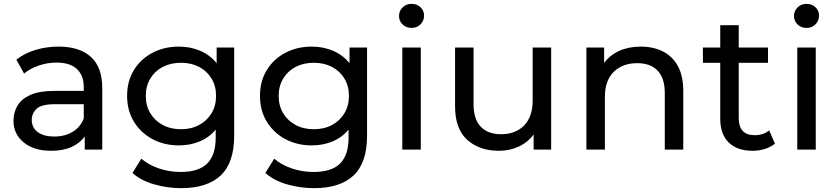

<svg xmlns="http://www.w3.org/2000/svg" viewBox="-20 -777 4348 997"><path d="M420 0V-69Q396 -34 352 -14Q308 6 246 6Q156 6 103 -37.5Q50 -81 50 -150Q50 -193 70.5 -228Q91 -263 137.5 -284Q184 -305 263 -305H415V-324Q415 -385 379.5 -418.5Q344 -452 273 -452Q226 -452 181 -436.5Q136 -421 105 -395L65 -467Q106 -500 163.5 -517.5Q221 -535 284 -535Q393 -535 452 -481.5Q511 -428 511 -320V0ZM415 -162V-236H267Q195 -236 170 -212Q145 -188 145 -154Q145 -114 176 -91Q207 -68 262 -68Q316 -68 356.5 -92Q397 -116 415 -162Z M921 200Q848 200 779.5 180Q711 160 668 121L714 47Q751 79 805 97.5Q859 116 918 116Q1012 116 1056 72Q1100 28 1100 -62V-104Q1066 -63 1016.5 -42.5Q967 -22 909 -22Q833 -22 772 -54.5Q711 -87 675.5 -145Q640 -203 640 -279Q640 -356 675.5 -413.5Q711 -471 772 -503Q833 -535 909 -535Q968 -535 1019 -513.5Q1070 -492 1105 -449V-530H1196V-72Q1196 68 1126 134Q1056 200 921 200ZM920 -106Q973 -106 1014 -128Q1055 -150 1078.5 -189Q1102 -228 1102 -279Q1102 -330 1078.5 -369Q1055 -408 1014 -429.5Q973 -451 920 -451Q866 -451 825 -429.5Q784 -408 760.5 -369Q737 -330 737 -279Q737 -228 760.5 -189Q784 -150 825 -128Q866 -106 920 -106Z M1611 200Q1538 200 1469.5 180Q1401 160 1358 121L1404 47Q1441 79 1495 97.5Q1549 116 1608 116Q1702 116 1746 72Q1790 28 1790 -62V-104Q1756 -63 1706.5 -42.5Q1657 -22 1599 -22Q1523 -22 1462 -54.5Q1401 -87 1365.5 -145Q1330 -203 1330 -279Q1330 -356 1365.5 -413.5Q1401 -471 1462 -503Q1523 -535 1599 -535Q1658 -535 1709 -513.5Q1760 -492 1795 -449V-530H1886V-72Q1886 68 1816 134Q1746 200 1611 200ZM1610 -106Q1663 -106 1704 -128Q1745 -150 1768.5 -189Q1792 -228 1792 -279Q1792 -330 1768.5 -369Q1745 -408 1704 -429.5Q1663 -451 1610 -451Q1556 -451 1515 -429.5Q1474 -408 1450.5 -369Q1427 -330 1427 -279Q1427 -228 1450.5 -189Q1474 -150 1515 -128Q1556 -106 1610 -106Z M2069 0V-530H2165V0ZM2117 -632Q2089 -632 2070.5 -650Q2052 -668 2052 -694Q2052 -720 2070.5 -738.5Q2089 -757 2117 -757Q2145 -757 2163.5 -739.5Q2182 -722 2182 -696Q2182 -669 2163.5 -650.5Q2145 -632 2117 -632Z M2571 6Q2469 6 2406 -51Q2343 -108 2343 -225V-530H2439V-236Q2439 -158 2476.5 -119Q2514 -80 2582 -80Q2657 -80 2701.5 -125.5Q2746 -171 2746 -256V-530H2842V0H2751V-79Q2721 -38 2674 -16Q2627 6 2571 6Z M3025 0V-530H3117V-450Q3147 -491 3196 -513Q3245 -535 3308 -535Q3372 -535 3422 -510Q3472 -485 3500 -434Q3528 -383 3528 -305V0H3432V-294Q3432 -372 3394.5 -410.5Q3357 -449 3289 -449Q3213 -449 3167 -404Q3121 -359 3121 -273V0Z M3888 6Q3808 6 3764 -37Q3720 -80 3720 -160V-451H3630V-530H3720V-646H3816V-530H3968V-451H3816V-164Q3816 -75 3899 -75Q3944 -75 3974 -100L4004 -31Q3982 -13 3951.5 -3.5Q3921 6 3888 6Z M4120 0V-530H4216V0ZM4168 -632Q4140 -632 4121.5 -650Q4103 -668 4103 -694Q4103 -720 4121.5 -738.5Q4140 -757 4168 -757Q4196 -757 4214.5 -739.5Q4233 -722 4233 -696Q4233 -669 4214.5 -650.5Q4196 -632 4168 -632Z"/></svg>

Font: Montserrat Medium
Style: Regular
Weight: 500
Designer: Julieta Ulanovsky
Foundry: Julieta Ulanovsky
Version: Version 9.000; ttfautohint (v1.8.4.7-5d5b)